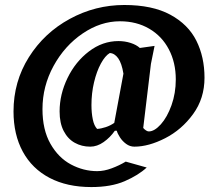

<svg xmlns="http://www.w3.org/2000/svg" viewBox="-20 -613 899 777"><path d="M582 -81.1Q605 -81.1 630.9 -109.9Q656.7 -138.7 674.1 -187.3Q691.4 -235.8 691.4 -291.5Q691.4 -359.9 663.3 -413.3Q635.3 -466.8 584 -496.8Q532.7 -526.9 465.3 -526.9Q387.2 -526.9 314.5 -477.5Q241.7 -428.2 196.8 -346.2Q151.9 -264.2 151.9 -171.4Q151.9 -87.9 184.1 -31.2Q216.3 25.4 267.1 52.5Q317.9 79.6 373.5 79.6Q401.4 79.6 432.1 68.1Q462.9 56.6 488.8 41L573.7 64.9Q540 96.2 484.9 120.1Q429.7 144 349.6 144Q251.5 144 180.7 106.9Q109.9 69.8 72.3 0.7Q34.7 -68.4 34.7 -162.1Q34.7 -282.7 96.9 -381.6Q159.2 -480.5 262.5 -536.6Q365.7 -592.8 482.9 -592.8Q596.7 -592.8 669.2 -553.5Q741.7 -514.2 774.7 -448.2Q807.6 -382.3 807.6 -298.3Q807.6 -214.8 761.5 -151.4Q715.3 -87.9 648.4 -53.7Q581.5 -19.5 523.9 -19.5Q505.9 -19.5 490.7 -30.5Q475.6 -41.5 465.6 -56.9Q455.6 -72.3 452.6 -84H444.8Q425.8 -56.6 399.4 -38.1Q373 -19.5 345.2 -19.5Q310.5 -19.5 282.5 -35.2Q254.4 -50.8 237.8 -82.8Q221.2 -114.7 221.2 -162.1Q221.2 -231 253.2 -297.1Q285.2 -363.3 340.1 -405Q395 -446.8 459.5 -446.8Q485.4 -446.8 508.8 -439.2Q532.2 -431.6 545.9 -418.9L605.5 -427.2L590.8 -354.5L559.6 -95.2Q564.5 -89.4 570.8 -85.2Q577.1 -81.1 582 -81.1ZM350.1 -188Q350.1 -155.8 355.5 -129.9Q360.8 -104 373 -91.3Q389.2 -92.3 408.2 -98.6Q427.2 -105 442.4 -115.7L479.5 -314.9Q472.7 -356.9 458.3 -377.2Q443.8 -397.5 424.3 -398.4Q405.3 -387.2 388.2 -355.7Q371.1 -324.2 360.6 -280Q350.1 -235.8 350.1 -188Z"/></svg>

Font: Vesper Libre
Style: Bold
Weight: 700
Designer: Robert Keller & Kimya Gandhi
Foundry: Mota Italic
Version: Version 1.058